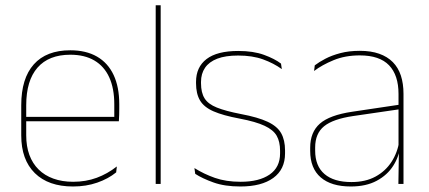

<svg xmlns="http://www.w3.org/2000/svg" viewBox="-20 -684 1594 714"><path d="M251.5 9.5Q160 9.5 109.5 -40.2Q59 -90 59 -180.5V-292.5Q59 -392.5 105.8 -444.8Q152.5 -497 241.5 -497Q300 -497 340.8 -473.5Q381.5 -450 402.5 -405.2Q423.5 -360.5 423.5 -296.5V-279.5Q423.5 -268.5 423.2 -257.5Q423 -246.5 422 -233H405Q405 -250.5 405 -266.5Q405 -282.5 405 -296Q405 -355.5 386.2 -396.5Q367.5 -437.5 331 -459Q294.5 -480.5 241.5 -480.5Q161.5 -480.5 119.5 -432.5Q77.5 -384.5 77.5 -292.5V-243.5V-239.5V-181Q77.5 -140 89.2 -108Q101 -76 123.5 -53.8Q146 -31.5 178.5 -19.8Q211 -8 252 -8Q299.5 -8 339.5 -22.8Q379.5 -37.5 414.5 -65L412 -43Q382.5 -19 341.5 -4.8Q300.5 9.5 251.5 9.5ZM415.5 -233H67.5V-249.5H415.5Z M577.5 0H559V-664.5H577.5Z M874 9.5Q815.5 9.5 773.8 -5.5Q732 -20.5 706 -37.5L703 -59Q738 -37 779.2 -22.5Q820.5 -8 875 -8Q943.5 -8 982.5 -34.8Q1021.5 -61.5 1021.5 -113.5V-123.5Q1021.5 -157 1009 -179Q996.5 -201 964 -216.2Q931.5 -231.5 871 -243Q809.5 -254.5 774 -270Q738.5 -285.5 723.8 -310.5Q709 -335.5 709 -374.5V-379.5Q709 -434.5 748.2 -464.5Q787.5 -494.5 866 -494.5Q922 -494.5 961.8 -480Q1001.5 -465.5 1025 -447.5L1028 -427Q997.5 -449 958.2 -463.2Q919 -477.5 865.5 -477.5Q818.5 -477.5 788 -465.8Q757.5 -454 742.5 -432Q727.5 -410 727.5 -379.5V-374.5Q727.5 -339.5 740.8 -318.2Q754 -297 786.5 -284Q819 -271 875.5 -260Q939.5 -248 975.2 -231.2Q1011 -214.5 1025.5 -188.8Q1040 -163 1040 -124.5V-113.5Q1040 -54 996.2 -22.2Q952.5 9.5 874 9.5Z M1480.5 0H1461.5L1463.5 -128L1462 -131.5V-292V-334.5Q1462 -404.5 1426.8 -441.2Q1391.5 -478 1318 -478Q1263.5 -478 1220.5 -460.2Q1177.5 -442.5 1148 -420L1150.5 -441Q1166 -453 1189.8 -465.5Q1213.5 -478 1245.8 -486.5Q1278 -495 1318 -495Q1359.5 -495 1390 -484.2Q1420.5 -473.5 1440.8 -453Q1461 -432.5 1470.8 -402.8Q1480.5 -373 1480.5 -335ZM1284.5 9.5Q1212 9.5 1172.8 -24.2Q1133.5 -58 1133.5 -123V-134.5Q1133.5 -192.5 1169.5 -224.2Q1205.5 -256 1290 -268.5L1471 -295.5L1471.5 -278.5L1293.5 -252.5Q1218.5 -241.5 1185.2 -214.5Q1152 -187.5 1152 -135.5V-124Q1152 -66.5 1186.8 -36.8Q1221.5 -7 1287 -7Q1339 -7 1376.2 -27.2Q1413.5 -47.5 1436 -82.2Q1458.5 -117 1465 -160.5L1474.5 -142H1468.5Q1464.5 -102.5 1442.5 -67.8Q1420.5 -33 1381 -11.8Q1341.5 9.5 1284.5 9.5Z"/></svg>

Font: Anek Kannada Thin
Style: Regular
Weight: 250
Version: Version 1.003